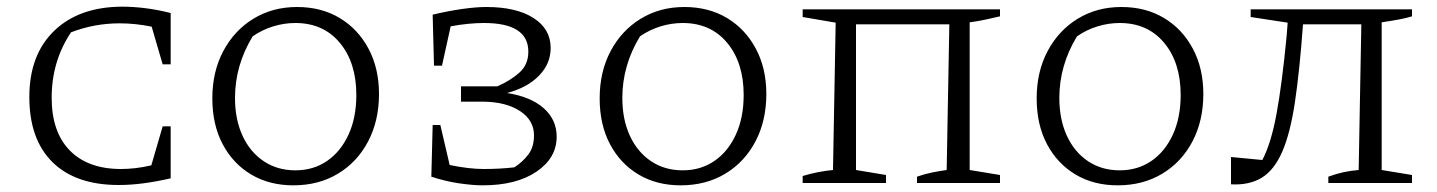

<svg xmlns="http://www.w3.org/2000/svg" viewBox="-20 -549 4310 576"><path d="M336 6Q207 6 137.5 -62.5Q68 -131 68 -258Q68 -385 143 -457Q218 -529 348 -529Q379 -529 415.5 -524.5Q452 -520 492 -510V-356H468L435 -469Q386 -479 339 -479Q263 -479 193 -452Q135 -365 135 -256Q135 -153 189.5 -97.5Q244 -42 343 -42Q363 -42 385.5 -44.5Q408 -47 434 -53L468 -170H492V-14Q448 -4 410 1Q372 6 336 6Z M860 7Q788 7 733.5 -25.5Q679 -58 648 -116.5Q617 -175 617 -254Q617 -334 650 -396Q683 -458 740.5 -493Q798 -528 871 -528Q944 -528 999 -495Q1054 -462 1085.5 -403Q1117 -344 1117 -267Q1117 -187 1084.5 -125Q1052 -63 994 -28Q936 7 860 7ZM866 -38Q920 -38 961 -66Q1002 -94 1025.5 -145Q1049 -196 1049 -264Q1049 -361 999.5 -420.5Q950 -480 866 -480Q833 -480 800 -470Q767 -460 738 -440Q685 -353 685 -255Q685 -191 707.5 -142Q730 -93 771 -65.5Q812 -38 866 -38Z M1274 -19 1278 -174H1301L1329 -54Q1358 -48 1383.5 -45Q1409 -42 1431 -42Q1480 -42 1523 -47Q1548 -63 1565 -85.5Q1582 -108 1582 -143Q1582 -188 1540.5 -215.5Q1499 -243 1431 -244H1363V-290H1472Q1511 -307 1538 -331Q1565 -355 1565 -394Q1565 -480 1432 -480Q1386 -480 1332 -470L1306 -352H1282L1278 -505Q1324 -516 1366 -522Q1408 -528 1439 -528Q1529 -528 1580.5 -495Q1632 -462 1632 -405Q1632 -358 1597 -322Q1562 -286 1501 -270Q1572 -259 1611 -224.5Q1650 -190 1650 -139Q1650 -75 1589.5 -34Q1529 7 1428 7Q1399 7 1357.5 1Q1316 -5 1274 -19Z M2022 7Q1950 7 1895.5 -25.5Q1841 -58 1810 -116.5Q1779 -175 1779 -254Q1779 -334 1812 -396Q1845 -458 1902.5 -493Q1960 -528 2033 -528Q2106 -528 2161 -495Q2216 -462 2247.5 -403Q2279 -344 2279 -267Q2279 -187 2246.5 -125Q2214 -63 2156 -28Q2098 7 2022 7ZM2028 -38Q2082 -38 2123 -66Q2164 -94 2187.5 -145Q2211 -196 2211 -264Q2211 -361 2161.5 -420.5Q2112 -480 2028 -480Q1995 -480 1962 -470Q1929 -460 1900 -440Q1847 -353 1847 -255Q1847 -191 1869.5 -142Q1892 -93 1933 -65.5Q1974 -38 2028 -38Z M2548 -476V-39L2638 -24V0H2388V-21Q2411 -28 2434 -32.5Q2457 -37 2479 -39L2487 -481L2388 -498V-521H2980V-500Q2959 -495 2935.5 -490Q2912 -485 2889 -482V-39L2980 -24V0H2731V-19Q2754 -27 2776 -31.5Q2798 -36 2820 -39L2828 -476Z M3333 7Q3261 7 3206.5 -25.5Q3152 -58 3121 -116.5Q3090 -175 3090 -254Q3090 -334 3123 -396Q3156 -458 3213.5 -493Q3271 -528 3344 -528Q3417 -528 3472 -495Q3527 -462 3558.5 -403Q3590 -344 3590 -267Q3590 -187 3557.5 -125Q3525 -63 3467 -28Q3409 7 3333 7ZM3339 -38Q3393 -38 3434 -66Q3475 -94 3498.5 -145Q3522 -196 3522 -264Q3522 -361 3472.5 -420.5Q3423 -480 3339 -480Q3306 -480 3273 -470Q3240 -460 3211 -440Q3158 -353 3158 -255Q3158 -191 3180.5 -142Q3203 -93 3244 -65.5Q3285 -38 3339 -38Z M3673 4V-78L3767 -69Q3793 -118 3809.5 -207Q3826 -296 3840 -442L3843 -481L3732 -498V-521H4216V-500Q4200 -495 4179 -491Q4158 -487 4125 -482V-39L4216 -24V0H3965V-19Q3990 -28 4011 -32.5Q4032 -37 4056 -39L4064 -476H3889Q3879 -338 3865 -244Q3851 -150 3827 -94.5Q3803 -39 3765.5 -16Q3728 7 3673 4Z"/></svg>

Font: Piazzolla SC Light
Style: Regular
Weight: 300
Designer: Juan Pablo del Peral
Foundry: Huerta Tipografica
Version: Version 1.330